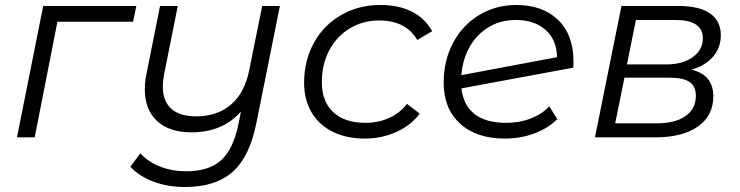

<svg xmlns="http://www.w3.org/2000/svg" viewBox="-20 -550 2963 769"><path d="M513 -463H210L119 0H48L153 -526H526Z M1101 -526 1007 -58Q980 78 911.5 138.5Q843 199 721 199Q653 199 596 178Q539 157 502 118L542 64Q574 99 622 117.5Q670 136 726 136Q818 136 867 90.5Q916 45 936 -58L945 -103Q872 -20 746 -20Q658 -20 609 -65.5Q560 -111 560 -192Q560 -220 566 -251L621 -526H692L637 -251Q632 -223 632 -204Q632 -146 665.5 -115Q699 -84 766 -84Q850 -84 905 -131Q960 -178 978 -268L1030 -526Z M1198 -218Q1198 -307 1237 -378Q1276 -449 1346 -489.5Q1416 -530 1504 -530Q1577 -530 1629.5 -503.5Q1682 -477 1711 -425L1651 -390Q1606 -468 1498 -468Q1433 -468 1380.5 -436Q1328 -404 1298.5 -348Q1269 -292 1269 -221Q1269 -144 1314.5 -101Q1360 -58 1444 -58Q1495 -58 1538.5 -77.5Q1582 -97 1610 -134L1661 -95Q1626 -48 1567.5 -21.5Q1509 5 1441 5Q1367 5 1312 -22.5Q1257 -50 1227.5 -100.5Q1198 -151 1198 -218Z M2277 -302 2276 -279 1828 -196Q1836 -128 1881 -93Q1926 -58 2008 -58Q2061 -58 2106 -75.5Q2151 -93 2180 -124L2212 -73Q2175 -36 2120 -15.5Q2065 5 2002 5Q1888 5 1822.5 -55Q1757 -115 1757 -219Q1757 -307 1794.5 -378Q1832 -449 1898.5 -489.5Q1965 -530 2048 -530Q2153 -530 2215 -470.5Q2277 -411 2277 -302ZM1828 -249 2211 -321Q2210 -390 2165.5 -430Q2121 -470 2046 -470Q1986 -470 1938.5 -442Q1891 -414 1862 -364Q1833 -314 1828 -249Z M2837 -164Q2837 -87 2775.5 -43.5Q2714 0 2606 0H2363L2469 -526H2698Q2781 -526 2824 -496Q2867 -466 2867 -409Q2867 -359 2836 -323Q2805 -287 2750 -271Q2837 -250 2837 -164ZM2491 -292H2648Q2714 -292 2754.5 -321Q2795 -350 2795 -397Q2795 -470 2685 -470H2527ZM2767 -166Q2767 -205 2741.5 -222Q2716 -239 2657 -239H2481L2444 -56H2610Q2684 -56 2725.5 -85Q2767 -114 2767 -166Z"/></svg>

Font: Montserrat Alternates
Style: Italic
Weight: 400
Italic angle: -11.3°
Designer: Julieta Ulanovsky
Foundry: Julieta Ulanovsky
Version: Version 7.200